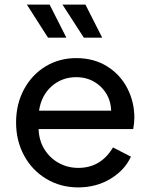

<svg xmlns="http://www.w3.org/2000/svg" viewBox="-20 -804 654 836"><path d="M50 -271Q50 -351 84.5 -415Q119 -479 178.5 -515Q238 -551 312 -551Q389 -551 446.5 -515Q504 -479 534.5 -419.5Q565 -360 565 -292Q565 -269 560 -242H148Q150 -191 174 -153Q198 -115 236.5 -94Q275 -73 321 -73Q419 -73 472 -162L550 -122Q524 -64 462 -26Q400 12 320 12Q244 12 182 -25Q120 -62 85 -126.5Q50 -191 50 -271ZM464 -322Q462 -385 418.5 -426.5Q375 -468 312 -468Q250 -468 205 -428.5Q160 -389 150 -322ZM252 -784H352L425 -640H345ZM196 -784 269 -640H189L97 -784Z"/></svg>

Font: Eudoxus Sans Medium
Style: Regular
Weight: 500
Designer: Stijn de Vries
Foundry: tokotype
Version: Version 2.005